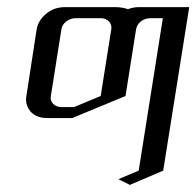

<svg xmlns="http://www.w3.org/2000/svg" viewBox="-20 -332 552 540"><path d="M53.2 -52.2Q53.2 -55.2 54.2 -62L83 -249Q86.9 -273.9 109.4 -293Q131.8 -312 163.1 -312H303.2Q323.2 -312 339.8 -306.2Q354.5 -312 372.1 -312H512.2L439 147.9L345.2 188L313 171.9L370.1 147.9L438 -280.8H402.8Q388.2 -280.8 376.5 -272Q365.2 -263.2 362.8 -250L333 -62L183.1 0H112.8Q82.5 0 65.9 -18.1Q53.2 -33.7 53.2 -52.2ZM123 -62Q120.6 -48.8 129.4 -40Q138.7 -30.8 152.8 -30.8H188L263.2 -62L293 -250Q294.9 -263.2 286.1 -272Q277.3 -280.8 263.2 -280.8H192.9Q178.2 -280.8 166.5 -272Q155.3 -263.2 152.8 -250Z"/></svg>

Font: Hhenum
Style: Italic
Weight: 400
Designer: T. Christopher White
Version: Version 1.0